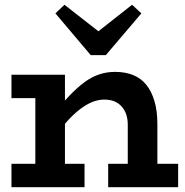

<svg xmlns="http://www.w3.org/2000/svg" viewBox="-20 -784 775 804"><path d="M515 0V-262Q515 -286 508.5 -305Q502 -324 489.5 -338Q477 -352 459 -359.5Q441 -367 417 -367Q391 -367 365.5 -356.5Q340 -346 313.5 -325.5Q287 -305 261 -276Q235 -247 207 -209V-308Q240 -351 271 -383.5Q302 -416 332 -438.5Q362 -461 394 -472Q426 -483 462 -483Q505 -483 538 -469.5Q571 -456 593 -428.5Q615 -401 627 -360Q639 -319 639 -264V0ZM28 0V-98H334V0ZM128 0V-471H252V0ZM28 -373V-471H224V-373ZM433 0V-98H726V0ZM533 -764 572 -728 423 -553H360L212 -728L250 -764L392 -653Z"/></svg>

Font: BioRhyme ExtraBold
Style: Bold
Weight: 700
Version: Version 1.600;gftools[0.9.33]